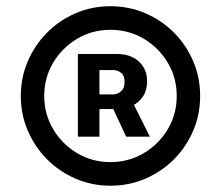

<svg xmlns="http://www.w3.org/2000/svg" viewBox="-20 -757 700 608"><path d="M329.6 -168.9Q271 -168.9 219.5 -191.2Q168 -213.4 129.2 -252.4Q90.3 -291.5 68.1 -343Q45.9 -394.5 45.9 -453.1Q45.9 -511.7 68.1 -563.2Q90.3 -614.7 129.2 -653.8Q168 -692.9 219.5 -715.1Q271 -737.3 329.6 -737.3Q388.7 -737.3 440.2 -715.1Q491.7 -692.9 530.8 -653.8Q569.8 -614.7 591.8 -563.2Q613.8 -511.7 613.8 -453.1Q613.8 -394.5 591.8 -343Q569.8 -291.5 530.8 -252.4Q491.7 -213.4 440.2 -191.2Q388.7 -168.9 329.6 -168.9ZM329.6 -243.7Q387.7 -243.7 435.3 -272Q482.9 -300.3 511.2 -347.7Q539.6 -395 539.6 -453.1Q539.6 -511.2 511.2 -558.6Q482.9 -606 435.3 -634.3Q387.7 -662.6 329.6 -662.6Q272 -662.6 224.4 -634.3Q176.8 -606 148.4 -558.6Q120.1 -511.2 120.1 -453.1Q120.1 -395.5 148.4 -347.9Q176.8 -300.3 224.4 -272Q272 -243.7 329.6 -243.7ZM379.4 -324.2 323.2 -445.3H394L454.6 -324.2ZM226.6 -324.2V-585.9H354Q378.9 -585.9 399.9 -575.7Q420.9 -565.4 433.3 -546.1Q445.8 -526.9 445.8 -499.5Q445.8 -471.2 432.9 -451.7Q419.9 -432.1 398.4 -421.9Q377 -411.6 350.6 -411.6H264.6V-458H337.4Q352.5 -458 363.5 -468Q374.5 -478 374.5 -497.6Q374.5 -517.6 363.5 -526.4Q352.5 -535.2 337.9 -535.2H294.9V-324.2Z"/></svg>

Font: Inter 16pt
Style: Bold
Weight: 700
Version: Version 4.001;git-66647c0bb